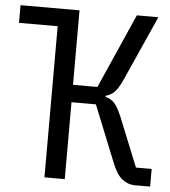

<svg xmlns="http://www.w3.org/2000/svg" viewBox="-51 -744 702 791"><g transform="rotate(5 300.0 -349.0)"><path d="M162 -625H2V-698H246V-390H347L483 -698H572L451 -427Q434 -391 419.5 -376.5Q405 -362 384 -357V-352Q406 -347 420.5 -331.5Q435 -316 452 -276L534 -73H599V0H536Q507 0 483.5 -18.5Q460 -37 442 -82L347 -318H246V0H162Z"/></g></svg>

Font: IBM Plex Mono
Style: Regular
Weight: 400
Monospace: yes
Designer: Mike Abbink, Paul van der Laan, Pieter van Rosmalen
Foundry: Bold Monday
Version: Version 2.3